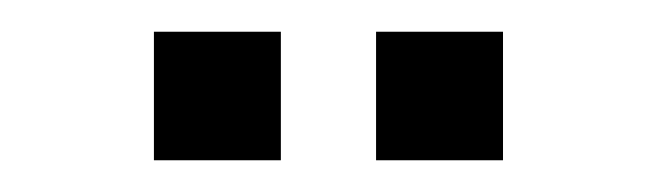

<svg xmlns="http://www.w3.org/2000/svg" viewBox="-20 -721 414 121"><path d="M297 -660V-661V-701H217V-661V-660V-620H297ZM157 -660V-661V-701H77V-661V-660V-620H157Z"/></svg>

Font: Nordica Advanced
Style: Regular
Weight: 300
Version: Version 1.07